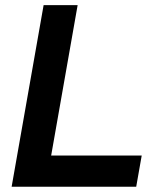

<svg xmlns="http://www.w3.org/2000/svg" viewBox="-20 -713 626 733"><path d="M24.4 0 146.5 -693.4H276.4L175.3 -119.1H521L500 0Z"/></svg>

Font: Cascadia Mono
Style: Bold Italic
Weight: 700
Italic angle: -10°
Monospace: yes
Designer: Aaron Bell
Foundry: Saja Typeworks
Version: Version 2404.023; ttfautohint (v1.8.4)